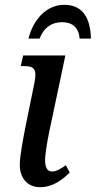

<svg xmlns="http://www.w3.org/2000/svg" viewBox="-20 -766 397 796"><path d="M98 -606H144C163 -654 196 -674 238 -674C279 -674 307 -652 310 -606H357C355 -695 320 -746 247 -746C169 -746 117 -681 98 -606ZM146 10C202 10 242 -24 269 -51L253 -81C232 -66 214 -55 195 -55C177 -55 167 -71 167 -101C167 -130 177 -185 184 -219L251 -536H76L66 -492H79C121 -492 135 -481 122 -419L87 -247C77 -197 62 -119 62 -83C62 -31 91 10 146 10Z"/></svg>

Font: Noto Serif Condensed Medium
Style: Italic
Weight: 500
Width: 3
Italic angle: -12°
Designer: Monotype Design Team
Foundry: Monotype Imaging Inc.
Version: Version 2.013